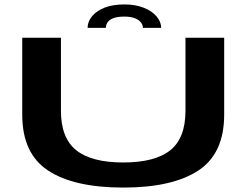

<svg xmlns="http://www.w3.org/2000/svg" viewBox="-20 -845 1136 868"><path d="M537 3Q759 3 876.2 -73.8Q993.5 -150.5 993.5 -327V-674.5H818.5V-344Q818.5 -220.5 749.5 -165.5Q680.5 -110.5 537 -110.5Q393.5 -110.5 324.5 -166Q255.5 -221.5 255.5 -344V-674.5H80.5V-327Q80.5 -150.5 197.8 -73.8Q315 3 537 3ZM542.5 -825Q490 -825 453 -810.5Q416 -796 396 -771.5Q376 -747 376 -719H458.5Q458.5 -732.5 466.2 -744Q474 -755.5 492.2 -762.8Q510.5 -770 542.5 -770Q570.5 -770 589 -762.8Q607.5 -755.5 616.8 -744Q626 -732.5 626 -719H708.5Q708.5 -747 687.2 -771.5Q666 -796 628.5 -810.5Q591 -825 542.5 -825Z"/></svg>

Font: Anybody ExtraExpanded SemiBold
Style: Regular
Weight: 600
Width: 8
Version: Version 1.113;gftools[0.9.25]